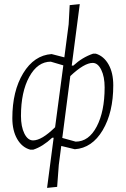

<svg xmlns="http://www.w3.org/2000/svg" viewBox="-20 -722 612 934"><path d="M127 6Q87 -5 63.5 -46Q40 -87 40 -147Q40 -279 93 -366Q146 -453 231 -459L293 -443L314 -604L319 -697L368 -702L329 -403H337Q380 -443 433 -461H446Q485 -449 508 -408.5Q531 -368 531 -307Q531 -175 479.5 -88.5Q428 -2 344 4L278 -12L266 80L258 187L209 192L241 -52H234Q188 -9 142 6ZM82 -158Q82 -106 98.5 -72.5Q115 -39 141 -39Q183 -39 248 -103L288 -404L227 -422Q163 -422 122.5 -348.5Q82 -275 82 -158ZM431 -416Q390 -416 322 -352L283 -51L348 -33Q412 -33 450.5 -106.5Q489 -180 489 -297Q489 -349 472.5 -382.5Q456 -416 431 -416Z"/></svg>

Font: Alegreya Sans Light
Style: Italic
Weight: 300
Italic angle: -7°
Designer: Juan Pablo del Peral
Foundry: Huerta Tipografica
Version: Version 2.007